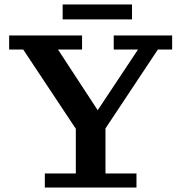

<svg xmlns="http://www.w3.org/2000/svg" viewBox="-20 -841 812 861"><path d="M325 -256 84 -619H21V-682H348V-619H240L431 -327H405L599 -619H490V-682H752V-619H688L447 -256ZM181 0V-63H320V-335H453V-63H592V0ZM261 -754V-821H572V-754Z"/></svg>

Font: Montagu Slab 120pt Medium
Style: Regular
Weight: 500
Designer: Florian Karsten
Foundry: Florian Karsten
Version: Version 1.000